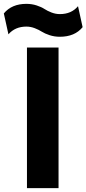

<svg xmlns="http://www.w3.org/2000/svg" viewBox="-56 -977 449 997"><path d="M254.9 -786.1Q226.6 -786.1 201.4 -794.4Q176.3 -802.7 161.1 -812.5Q146 -822.3 124.5 -830.6Q103 -838.9 81.1 -838.9Q22.5 -838.9 -12.2 -798.8L-36.1 -907.2Q4.9 -957 81.1 -957Q109.4 -957 134.5 -948.7Q159.7 -940.4 174.8 -930.4Q189.9 -920.4 211.4 -912.1Q232.9 -903.8 254.9 -903.8Q314.9 -903.8 349.1 -944.8L373 -835.9Q332 -786.1 254.9 -786.1ZM248 0H84V-730H248Z"/></svg>

Font: Sora
Style: Bold
Weight: 700
Designer: Jonathan Barnbrook, Julián Moncada
Foundry: Barnbrook Fonts
Version: Version 2.000